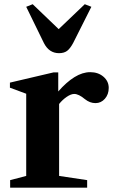

<svg xmlns="http://www.w3.org/2000/svg" viewBox="-20 -870 529 890"><path d="M27 0V-35L101.5 -54.5V-435.5L26 -463.5V-487L228.5 -534.5H250V-446Q288 -489.5 325.2 -512.5Q362.5 -535.5 398 -535.5Q435 -535.5 459.5 -514.5Q484 -493.5 484 -462.5Q484 -432.5 466.2 -412.2Q448.5 -392 422.5 -392Q396.5 -392 373.5 -410.5Q345 -434.5 324 -434.5Q309 -434.5 289.2 -421Q269.5 -407.5 254 -388V-54.5L384 -35V0ZM253.5 -623.5Q207.5 -623.5 183.5 -670.5L101.5 -838.5L131.5 -850.5L252 -735L373 -850.5L403.5 -838.5L319 -670.5Q305 -644.5 290.8 -634Q276.5 -623.5 253.5 -623.5Z"/></svg>

Font: Libre Caslon Text
Style: Bold
Weight: 700
Designer: Pablo Impallari, Rodrigo Fuenzalida, Katja Schimmel
Foundry: Pablo Impallari, Rodrigo Fuenzalida
Version: Version 2.000